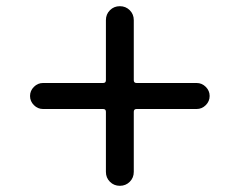

<svg xmlns="http://www.w3.org/2000/svg" viewBox="-20 -600 774 620"><path d="M119 -248Q102 -248 89.5 -260.5Q77 -273 77 -290Q77 -307 89.5 -319.5Q102 -332 119 -332H313Q322 -332 322 -341V-535Q322 -554 335 -567Q348 -580 367 -580Q386 -580 399 -567Q412 -554 412 -535V-341Q412 -332 421 -332H615Q632 -332 644.5 -319.5Q657 -307 657 -290Q657 -273 644.5 -260.5Q632 -248 615 -248H421Q412 -248 412 -239V-45Q412 -26 399 -13Q386 0 367 0Q348 0 335 -13Q322 -26 322 -45V-239Q322 -248 313 -248Z"/></svg>

Font: Rounded Mplus 1c Medium
Style: Regular
Weight: 500
Version: Version 1.059.20150529